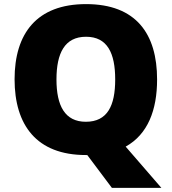

<svg xmlns="http://www.w3.org/2000/svg" viewBox="-20 -745 837 935"><path d="M745 -358C745 -580 643 -725 399 -725C158 -725 51 -581 51 -359C51 -136 158 10 398 10H405L525 170H766L592 -31C700 -91 745 -209 745 -358ZM255 -358C255 -486 295 -566 399 -566C503 -566 541 -486 541 -358C541 -230 503 -152 398 -152C296 -152 255 -230 255 -358Z"/></svg>

Font: Noto Sans UI Black
Style: Regular
Weight: 900
Designer: Monotype Design Team
Foundry: Monotype Imaging Inc.
Version: Version 1.901